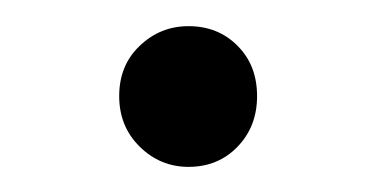

<svg xmlns="http://www.w3.org/2000/svg" viewBox="-20 -346 292 149"><path d="M126.3 -216.5Q104.4 -216.5 88.5 -232.1Q72.5 -247.8 72.5 -271.4Q72.5 -295.4 88.5 -310.5Q104.4 -325.7 126.3 -325.7Q149.2 -325.7 164.3 -310.5Q179.5 -295.4 179.5 -271.4Q179.5 -247.8 164.3 -232.1Q149.2 -216.5 126.3 -216.5Z"/></svg>

Font: Montserrat Thin
Style: Regular
Weight: 100
Designer: Julieta Ulanovsky
Foundry: Julieta Ulanovsky
Version: Version 9.000